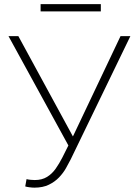

<svg xmlns="http://www.w3.org/2000/svg" viewBox="-20 -883 667 914"><path d="M330.6 -240.7 553.7 -710.9H600.6L316.4 -124Q307.1 -106 294.2 -82.8Q281.2 -59.6 261.2 -38.6Q241.2 -17.6 212.6 -3.7Q184.1 10.3 143.6 10.3Q133.8 10.3 120.1 8.5Q106.4 6.8 100.1 4.4L106.4 -30.3Q113.3 -28.3 124.8 -27.1Q136.2 -25.9 145.5 -25.9Q179.7 -25.9 203.9 -40.8Q228 -55.7 245.1 -80.1Q262.2 -104.5 276.4 -132.3ZM67.4 -710.9 331.1 -226.1 346.2 -192.9 311.5 -179.7 20.5 -710.9ZM460 -863.3V-828.6H173.3V-863.3Z"/></svg>

Font: Roboto ExtraLight
Style: Regular
Weight: 250
Designer: Christian Robertson
Foundry: Google
Version: Version 3.009; 2024